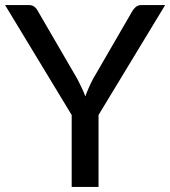

<svg xmlns="http://www.w3.org/2000/svg" viewBox="-21 -738 672 758"><path d="M368 -284V0H262V-284L-1 -718H92.5Q106.5 -718 115 -711.2Q123.5 -704.5 129 -693.5L285 -425Q294.5 -406.5 302.2 -390Q310 -373.5 316 -357.5Q321.5 -373.5 328.8 -390Q336 -406.5 345.5 -425L501 -693.5Q506 -702.5 514.8 -710.2Q523.5 -718 537 -718H631Z"/></svg>

Font: Lato 2
Style: Regular
Weight: 500
Designer: Lukasz Dziedzic with Adam Twardoch and Botio Nikoltchev
Foundry: tyPoland Lukasz Dziedzic
Version: Version 2.015; 2015-08-06; http://www.latofonts.com/